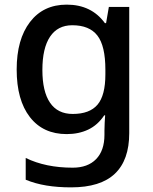

<svg xmlns="http://www.w3.org/2000/svg" viewBox="-20 -569 661 829"><path d="M268 -549Q375 -549 433 -469H438L450 -539H538V6Q538 122 476 181Q414 240 287 240Q229 240 180.5 232Q132 224 91 207V113Q177 155 294 155Q359 155 395 118Q431 81 431 13V-5Q431 -18 432 -39Q433 -60 434 -71H430Q402 -29 361 -9.5Q320 10 268 10Q166 10 109 -63.5Q52 -137 52 -269Q52 -399 109.5 -474Q167 -549 268 -549ZM292 -460Q229 -460 196 -410.5Q163 -361 163 -267Q163 -174 196 -125.5Q229 -77 294 -77Q367 -77 401 -117Q435 -157 435 -248V-268Q435 -371 400.5 -415.5Q366 -460 292 -460Z"/></svg>

Font: Noto Sans Thaana Medium
Style: Regular
Weight: 500
Designer: David Williams
Foundry: Google Inc.
Version: Version 3.001; ttfautohint (v1.8.4.7-5d5b)